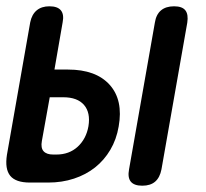

<svg xmlns="http://www.w3.org/2000/svg" viewBox="-36 -580 656 610"><path d="M137 -359H180Q269 -359 312.5 -310.5Q356 -262 341 -178Q334 -137 314.5 -104Q295 -71 266 -48Q237 -25 199 -12.5Q161 0 117 0H59Q14 0 -3.5 -21.5Q-21 -43 -14 -88L60 -509Q65 -534 80.5 -547Q96 -560 121 -560Q147 -560 157.5 -547Q168 -534 163 -509ZM97 -132Q93 -110 102.5 -99.5Q112 -89 133 -89H143Q184 -89 211 -114Q238 -139 245 -179Q252 -222 231 -246.5Q210 -271 165 -271H122ZM477 -42Q472 -16 457 -3Q442 10 416 10Q390 10 379.5 -3Q369 -16 374 -42L456 -508Q460 -534 475.5 -547Q491 -560 517 -560Q543 -560 553 -547Q563 -534 559 -508Z"/></svg>

Font: Maple Mono SemiBold
Style: Italic
Weight: 600
Italic angle: -10°
Monospace: yes
Designer: subframe7536
Version: Version 7.000